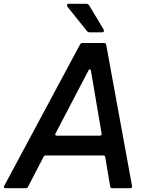

<svg xmlns="http://www.w3.org/2000/svg" viewBox="-54 -989 776 1009"><path d="M-25 0Q-30 0 -32.5 -3.5Q-35 -7 -32 -12L367 -756Q371 -763 379 -763H493Q503 -763 504 -754L640 -11V-9Q640 0 631 0H536Q527 0 525 -9L499 -163Q498 -172 489 -172H187Q179 -172 175 -165L93 -7Q90 0 82 0ZM470 -276Q475 -276 478 -279Q481 -282 480 -287L424 -617Q422 -625 418 -625Q414 -625 411 -619L238 -288L236 -283Q236 -280 238.5 -278Q241 -276 245 -276ZM419 -819Q407 -819 402 -827L301 -953Q298 -958 298 -961Q298 -969 309 -969H399Q410 -969 415 -960L490 -835Q492 -832 492 -827Q492 -819 481 -819Z"/></svg>

Font: Open Sauce Two Medium Italic
Style: Regular
Weight: 500
Italic angle: -10°
Designer: Alfredo Marco Pradil
Foundry: Creative Sauce Fz LLC
Version: Version 1.477